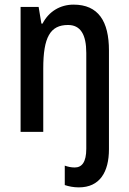

<svg xmlns="http://www.w3.org/2000/svg" viewBox="-20 -570 557 830"><path d="M321 240C411 240 451 174 451 75V-352C451 -478 405 -550 298 -550C241 -550 191 -521 164 -468H159L147 -540H69V0H167V-274C167 -409 197 -462 274 -462C328 -462 353 -421 353 -341V73C353 131 334 154 303 154C288 154 274 151 260 146V230C278 236 298 240 321 240Z"/></svg>

Font: Noto Sans Thai Cond Med
Style: Regular
Weight: 500
Width: 3
Designer: Monotype Design Team
Foundry: Monotype Imaging Inc.
Version: Version 2.002